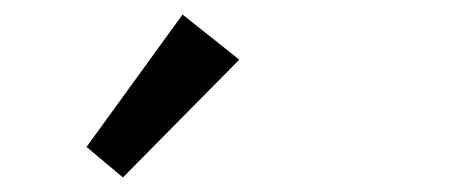

<svg xmlns="http://www.w3.org/2000/svg" viewBox="-20 -814 640 264"><path d="M149 -570 99 -612 231 -794 309 -732Z"/></svg>

Font: Wittgenstein SemiBold
Style: Regular
Weight: 600
Designer: Jörg Drees
Foundry: Jörg Drees
Version: Version 1.500